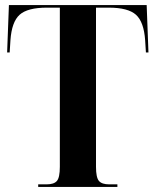

<svg xmlns="http://www.w3.org/2000/svg" viewBox="-20 -734 611 754"><path d="M130 0V-10H163Q192 -10 203.5 -23.5Q215 -37 215 -79V-704H164Q88 -704 57 -676Q26 -648 21 -576L18 -528H8L15 -714H556L563 -528H553L550 -576Q545 -648 514 -676Q483 -704 407 -704H357V-79Q357 -37 368.5 -23.5Q380 -10 409 -10H441V0Z"/></svg>

Font: Noto Serif Display Condensed
Style: Bold
Weight: 700
Width: 3
Designer: Monotype Design Team
Foundry: Monotype Imaging Inc.
Version: Version 2.009